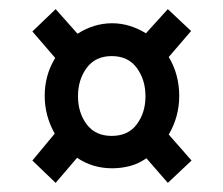

<svg xmlns="http://www.w3.org/2000/svg" viewBox="-20 -556 490 421"><path d="M102 -155 51 -204 100 -263Q78 -302 78 -346Q78 -368 83.5 -388.5Q89 -409 101 -429L51 -487L102 -536L150 -482Q186 -505 226 -505Q264 -505 300 -483L348 -536L399 -488L350 -431Q362 -411 367.5 -389.5Q373 -368 373 -346Q373 -300 350 -261L400 -204L348 -155L301 -209Q284 -197 265 -192Q246 -187 226 -187Q183 -187 149 -210ZM225 -258Q261 -258 280 -283.5Q299 -309 299 -345Q299 -381 280 -407Q261 -433 225 -433Q189 -433 170 -407Q151 -381 151 -345Q151 -309 170 -283.5Q189 -258 225 -258Z"/></svg>

Font: Inconsolata SemiCondensed SemiBold
Style: Regular
Weight: 600
Width: 4
Monospace: yes
Designer: Raph Levien, Cyreal, Brenton Simpson
Foundry: Raph Levien, Cyreal, Google
Version: Version 3.001; ttfautohint (v1.8.2.53-6de2)